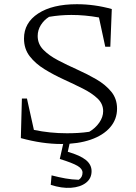

<svg xmlns="http://www.w3.org/2000/svg" viewBox="-20 -675 648 912"><path d="M272 9Q226 9 178 2Q130 -5 79 -19L84 -207H108L141 -58Q217 -42 298 -42Q324 -42 350.5 -43.5Q377 -45 404 -49Q433 -66 451.5 -92.5Q470 -119 470 -147Q470 -182 443 -207.5Q416 -233 373 -254.5Q330 -276 282 -298Q234 -320 191 -346.5Q148 -373 121 -408Q94 -443 94 -492Q94 -567 161.5 -611Q229 -655 345 -655Q429 -655 511 -632L504 -453H480L450 -592Q417 -598 384 -601Q351 -604 319 -604Q266 -604 213 -595Q189 -580 174 -556Q159 -532 159 -504Q159 -466 186 -438.5Q213 -411 256 -388.5Q299 -366 347 -344.5Q395 -323 438 -298Q481 -273 508.5 -239.5Q536 -206 536 -159Q536 -108 503 -70Q470 -32 410.5 -11.5Q351 9 272 9ZM285 -13H315L302 46Q361 63 388 85Q415 107 415 138Q415 173 388 193.5Q361 214 317 217Q273 220 221 203L225 158Q260 167 290.5 172.5Q321 178 354 179Q372 167 372 145Q372 127 348.5 113Q325 99 264 80Z"/></svg>

Font: Piazzolla Light
Style: Regular
Weight: 300
Designer: Juan Pablo del Peral
Foundry: Huerta Tipografica
Version: Version 1.330